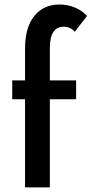

<svg xmlns="http://www.w3.org/2000/svg" viewBox="-20 -815 398 835"><path d="M33.2 -383.3V-465.3H88.9V-603Q88.9 -696.3 129.4 -745.8Q169.9 -795.4 238.3 -795.4Q273.4 -795.4 305.2 -782.5Q336.9 -769.5 358.4 -745.6L305.2 -676.8Q286.6 -698.7 257.3 -698.7Q196.8 -698.7 196.8 -606.4V-465.3H311V-383.3H196.8V0H88.9V-383.3Z"/></svg>

Font: Spartan MB SemBd
Style: Regular
Weight: 600
Designer: Matt Bailey, Mirko Velimirovic
Foundry: Matt Bailey
Version: Version 1.005